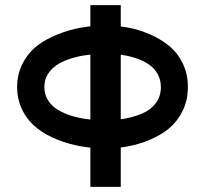

<svg xmlns="http://www.w3.org/2000/svg" viewBox="-20 -730 801 750"><path d="M451.7 -153.8C460.9 -154.8 470.2 -156.7 479 -158.2C507.8 -163.6 536.6 -171.9 565.4 -184.1C594.2 -196.3 619.6 -210.9 641.1 -229C662.6 -247.1 680.2 -270 693.8 -297.9C707.5 -325.7 713.9 -356.4 713.9 -390.1C713.9 -423.8 707.5 -454.6 693.8 -482.4C680.2 -510.3 662.6 -532.7 640.6 -550.8C618.7 -568.8 593.3 -584 564.9 -596.2C536.6 -608.4 507.8 -617.2 478.5 -622.6C469.7 -624 460.4 -625.5 451.7 -626.5V-710H333V-627.4C321.3 -626 309.1 -624 297.4 -622.1C266.1 -616.7 235.4 -607.9 205.1 -595.7C174.8 -583.5 147.5 -568.8 124.5 -550.8C101.6 -532.7 82.5 -509.8 68.4 -481.9C54.2 -454.1 46.9 -423.8 46.9 -390.1C46.9 -356.4 54.2 -325.7 68.4 -297.9C82.5 -270 101.6 -247.6 124.5 -229.5C147.5 -211.4 174.3 -196.3 205.1 -184.1C235.8 -171.9 266.6 -163.6 297.4 -158.2C309.1 -156.2 321.3 -154.8 333 -153.3V0H451.7ZM451.7 -516.1H452.1C471.7 -513.7 490.7 -509.3 510.3 -502.9C529.8 -496.6 546.4 -488.3 560.5 -479C574.7 -469.7 586.4 -457 595.2 -441.9C604 -426.8 608.4 -409.2 608.4 -390.1C608.4 -366.2 602.1 -345.2 588.9 -327.6C575.7 -310.1 558.6 -296.4 536.6 -287.1C514.6 -277.8 492.2 -271 467.8 -266.6C462.4 -265.6 457 -264.6 451.7 -264.2ZM333 -263.2C330.1 -263.7 327.1 -263.7 324.2 -264.2C302.7 -266.6 281.2 -271 260.3 -277.3C239.3 -283.7 221.2 -292 205.6 -301.3C189.9 -310.5 177.2 -323.2 167.5 -338.4C157.7 -353.5 153.3 -371.1 153.3 -390.1C153.3 -409.2 157.7 -426.3 167.5 -441.4C177.2 -456.5 189.9 -468.8 205.6 -478.5C221.2 -488.3 239.3 -496.1 260.3 -502.4C281.2 -508.8 302.7 -513.2 324.2 -515.6C327.1 -516.1 330.1 -516.1 333 -516.6Z"/></svg>

Font: Tuffy
Style: Bold
Weight: 700
Designer: Thatcher Ulrich, Karoly Barta, Michael Everson
Version: Version 001.270